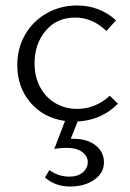

<svg xmlns="http://www.w3.org/2000/svg" viewBox="-20 -438 475 700"><path d="M263 5 238 68H248Q298 68 328.5 92Q359 116 359 154Q359 193 323.5 217.5Q288 242 236 242Q181 242 144 209L160 182Q193 206 233 206Q264 206 282 190.5Q300 175 300 153Q300 131 279.5 116Q259 101 223 101Q199 101 178 105L217 3Q139 -8 91 -64Q43 -120 43 -201Q43 -262 71.5 -311.5Q100 -361 150 -389.5Q200 -418 261 -418Q343 -418 403 -364L368 -325Q317 -374 254 -374Q187 -374 146.5 -326Q106 -278 106 -207Q106 -158 126.5 -120Q147 -82 182.5 -61.5Q218 -41 262 -41Q295 -41 325.5 -53.5Q356 -66 380 -89L410 -60Q351 0 263 5Z"/></svg>

Font: Ysabeau Infant Semilight
Style: Regular
Weight: 300
Designer: Christian Thalmann (Catharsis Fonts)
Version: Version 0.003